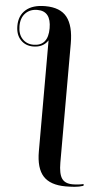

<svg xmlns="http://www.w3.org/2000/svg" viewBox="-132 -800 591 1080"><g transform="rotate(5 163.0 -260.0)"><path d="M281 240Q306 240 331.5 238Q357 236 381 228V218Q352 225 319 225Q276 225 258 198.5Q240 172 240 109V-563Q240 -663 202 -711.5Q164 -760 79 -760Q8 -760 -30 -727Q-68 -694 -68 -636Q-68 -586 -40.5 -557Q-13 -528 30 -528Q87 -528 114 -570V57Q114 152 154 196Q194 240 281 240ZM31 -538Q-7 -538 -31.5 -564Q-56 -590 -56 -636Q-56 -682 -30.5 -708.5Q-5 -735 37 -735Q114 -735 114 -638Q114 -538 31 -538Z"/></g></svg>

Font: Noto Serif Display Semi
Style: Regular
Weight: 600
Designer: Monotype Design Team
Foundry: Monotype Imaging Inc.
Version: Version 1.900